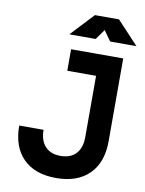

<svg xmlns="http://www.w3.org/2000/svg" viewBox="-98 -966 786 1043"><g transform="rotate(10 295.5 -444.0)"><path d="M285.2 9.8Q167 9.8 102.8 -54.9Q38.6 -119.6 38.6 -236.3H172.9Q172.9 -177.7 202.9 -145.3Q232.9 -112.8 287.6 -112.8Q342.8 -112.8 372.8 -145Q402.8 -177.2 402.8 -236.3V-574.7H244.1V-693.4H531.7V-236.3Q531.7 -119.1 466.6 -54.7Q401.4 9.8 285.2 9.8ZM220.7 -771.5 339.4 -898.4H472.2L590.8 -771.5H445.8L405.8 -827.6L365.7 -771.5Z"/></g></svg>

Font: Caskaydia Cove
Style: Bold
Weight: 700
Monospace: yes
Designer: Aaron Bell
Foundry: Saja Typeworks
Version: Version 4.300; ttfautohint (v1.8.3)